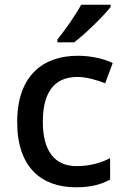

<svg xmlns="http://www.w3.org/2000/svg" viewBox="-20 -786 531 816"><path d="M450 -756V-766H325C301 -721 254 -655 224 -618V-606H295C343 -642 421 -719 450 -756ZM303 10C367 10 410 -2 448 -23V-114C409 -94 363 -80 305 -80C212 -80 162 -145 162 -268C162 -394 211 -459 309 -459C347 -459 392 -446 427 -432L459 -518C423 -536 367 -549 311 -549C163 -549 53 -465 53 -267C53 -75 156 10 303 10Z"/></svg>

Font: Noto Sans Canadian Aboriginal Medium
Style: Regular
Weight: 500
Designer: Monotype Design Team, Typotheque's Kevin King
Foundry: Monotype Imaging Inc.
Version: Version 2.004